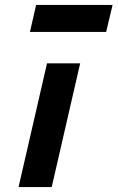

<svg xmlns="http://www.w3.org/2000/svg" viewBox="-20 -756 475 776"><path d="M170 -500H304L189 0H55ZM126 -736H435L409 -627H101Z"/></svg>

Font: Cairo
Style: Bold Italic
Weight: 700
Italic angle: -13°
Designer: Mohamed Gaber, Accademia di Belle Arti di Urbino and others
Foundry: Kief Type Foundry, Accademia di Belle Arti di Urbino and others
Version: Version 3.011